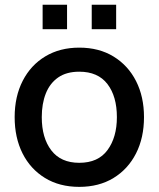

<svg xmlns="http://www.w3.org/2000/svg" viewBox="-20 -750 650 786"><path d="M355.5 -630.5V-730.5H455.5V-630.5ZM154.5 -630.5V-730.5H254.5V-630.5ZM304.5 15Q223.5 15 164 -21.5Q104.5 -58 72.2 -122.2Q40 -186.5 40 -270.5Q40 -355 73 -419.2Q106 -483.5 165.5 -519.2Q225 -555 304.5 -555Q385.5 -555 445 -518.5Q504.5 -482 537 -418Q569.5 -354 569.5 -270.5Q569.5 -186 536.8 -121.8Q504 -57.5 444.5 -21.2Q385 15 304.5 15ZM304.5 -83.5Q382 -83.5 420.2 -135.8Q458.5 -188 458.5 -270.5Q458.5 -355.5 419.8 -406Q381 -456.5 304.5 -456.5Q252 -456.5 218 -432.8Q184 -409 167.5 -367.2Q151 -325.5 151 -270.5Q151 -185.5 190 -134.5Q229 -83.5 304.5 -83.5Z"/></svg>

Font: Manrope ExtraLight SemiBold
Style: Regular
Weight: 600
Version: Version 4.504